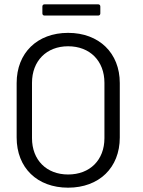

<svg xmlns="http://www.w3.org/2000/svg" viewBox="-20 -860 661 888"><path d="M186 -788H434C440 -788 444 -792 444 -798V-830C444 -836 440 -840 434 -840H186C180 -840 176 -836 176 -830V-798C176 -792 180 -788 186 -788ZM295 8C438 8 534 -84 534 -224V-476C534 -615 438 -708 295 -708C152 -708 57 -615 57 -476V-224C57 -84 152 8 295 8ZM295 -53C195 -53 128 -120 128 -221V-477C128 -578 195 -646 295 -646C396 -646 463 -578 463 -477V-221C463 -120 396 -53 295 -53Z"/></svg>

Font: Elastic
Style: elastic
Weight: 400
Designer: Jeremy Tribby
Foundry: Tribby Type
Version: Version 1.422;hotconv 1.0.109;makeotfexe 2.5.65596